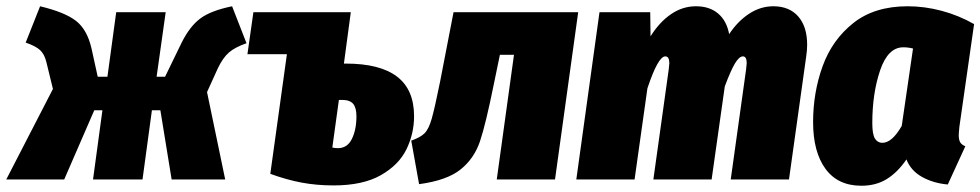

<svg xmlns="http://www.w3.org/2000/svg" viewBox="-52 -573 3130 613"><path d="M735 -435Q698 -422 679 -405.5Q660 -389 644 -356L609 -279L667 0H496L460 -221H433L403 0H245L275 -221H249L153 0H-32L117 -289L96 -375Q90 -400 76 -413Q62 -426 30 -437L76 -553Q155 -534 190.5 -506.5Q226 -479 240 -419L260 -328H291L319 -534H477L448 -328H475L528 -437Q554 -489 587.5 -514Q621 -539 689 -553Z M1270 -202Q1270 -146 1245.5 -96Q1221 -46 1163.5 -13.5Q1106 19 1013 19Q959 19 911 10Q863 1 811 -18L864 -400H738L757 -534H1068L1046 -370H1052Q1161 -370 1215.5 -328.5Q1270 -287 1270 -202ZM1086 -202Q1086 -229 1075.5 -241.5Q1065 -254 1040 -254H1030L1009 -102Q1016 -100 1027 -100Q1057 -100 1071.5 -129.5Q1086 -159 1086 -202Z M1720 0H1534L1589 -398H1544L1525 -306Q1499 -177 1480.5 -122Q1462 -67 1418.5 -32Q1375 3 1286 15L1261 -124Q1290 -134 1303.5 -147.5Q1317 -161 1326.5 -194.5Q1336 -228 1353 -312L1396 -534H1794Z M2525 -430Q2525 -413 2522 -393L2467 0H2281L2330 -351L2332 -371Q2332 -393 2320 -393Q2308 -393 2294.5 -370.5Q2281 -348 2262 -297L2220 0H2034L2083 -351L2085 -371Q2085 -393 2072 -393Q2049 -393 2015 -291L1974 0H1788L1862 -534H2024L2025 -457Q2053 -502 2090 -527.5Q2127 -553 2170 -553Q2213 -553 2240.5 -530Q2268 -507 2276 -464Q2303 -505 2339.5 -529Q2376 -553 2417 -553Q2468 -553 2496.5 -520.5Q2525 -488 2525 -430Z M3058 -496 3011 -168Q3009 -148 3009 -141Q3009 -127 3013.5 -119Q3018 -111 3030 -106L2974 16Q2928 12 2892 -8Q2856 -28 2842 -64Q2814 -23 2779.5 -1.5Q2745 20 2698 20Q2623 20 2583.5 -34Q2544 -88 2544 -183Q2544 -278 2574.5 -362Q2605 -446 2672.5 -499.5Q2740 -553 2846 -553Q2900 -553 2954.5 -538.5Q3009 -524 3058 -496ZM2733 -180Q2733 -144 2741.5 -130.5Q2750 -117 2765 -117Q2796 -117 2827 -171L2863 -418Q2848 -422 2832 -422Q2783 -422 2758 -348.5Q2733 -275 2733 -180Z"/></svg>

Font: Fira Sans Condensed Black
Style: Italic
Weight: 900
Width: 3
Italic angle: -8°
Designer: Carrois Corporate & Edenspiekermann AG
Foundry: Carrois Corporate GbR & Edenspiekermann AG
Version: Version 4.203